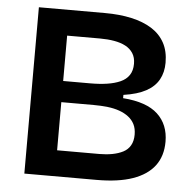

<svg xmlns="http://www.w3.org/2000/svg" viewBox="-49 -710 766 759"><g transform="rotate(5 334.0 -330.0)"><path d="M75 0V-660H337Q396 -660 443 -649.5Q490 -639 523.5 -618Q557 -597 575 -564Q593 -531 593 -485Q593 -447 577 -418Q561 -389 527 -370.5Q493 -352 438 -344V-331Q532 -324 576 -283Q620 -242 620 -174Q620 -117 591 -78.5Q562 -40 505 -20Q448 0 362 0ZM196 -103H364Q391 -103 415 -107.5Q439 -112 457.5 -121.5Q476 -131 486 -148.5Q496 -166 496 -191Q496 -215 487.5 -232Q479 -249 463.5 -261Q448 -273 427 -280.5Q406 -288 380 -291Q354 -294 324 -294H196ZM196 -378H303Q340 -378 370 -382.5Q400 -387 422.5 -397Q445 -407 457 -425Q469 -443 469 -470Q469 -495 458 -512Q447 -529 428 -539Q409 -549 383 -553.5Q357 -558 327 -558H196Z"/></g></svg>

Font: Bricolage Grotesque 48pt Condensed ExtraBold SemiBold
Style: Regular
Weight: 600
Version: Version 1.000;gftools[0.9.30]